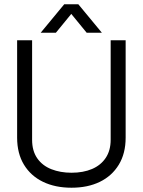

<svg xmlns="http://www.w3.org/2000/svg" viewBox="-20 -868 667 897"><path d="M314 9Q238 9 181 -18.5Q124 -46 92 -98.5Q60 -151 60 -225V-680H130V-215Q130 -163 154 -128.5Q178 -94 220 -77.5Q262 -61 314 -61Q369 -61 410 -78.5Q451 -96 474 -130.5Q497 -165 497 -215V-680H567V-225Q567 -151 535 -98.5Q503 -46 446.5 -18.5Q390 9 314 9ZM170 -715 280 -848H346L456 -715H385L304 -814H322L241 -715Z"/></svg>

Font: Teachers
Style: Regular
Weight: 400
Designer: Alfredo Marco Pradil, Chank Diesel
Version: Version 1.001